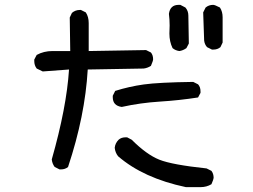

<svg xmlns="http://www.w3.org/2000/svg" viewBox="-20 -750 1040 790"><path d="M805 20H745Q570 -17 466 -107Q454 -122 452 -142Q454 -161 468 -175Q479 -185 497 -185H503L522 -175Q583 -114 635.5 -93Q688 -72 830 -57L850 -47Q859 -35 859 -18Q859 -13 850 8Q830 20 805 20ZM231 -53H225L205 -63Q195 -76 193 -94Q254 -308 264 -464L156 -456L131 -468Q121 -481 121 -499V-505L131 -524Q160 -540 196 -540H269L267 -678L276 -697Q290 -709 308 -709H313L333 -699Q345 -681 345 -655V-540L581 -544L601 -534Q610 -523 610 -506Q610 -500 601 -479Q587 -470 571 -468L341 -464Q330 -273 260 -63Q248 -53 231 -53ZM481 -310Q444 -315 444 -350V-356L454 -376Q511 -394 571.5 -402.5Q632 -411 775 -413L795 -403Q805 -392 805 -374V-368L795 -349Q718 -337 638 -332Q558 -327 481 -310ZM718 -540Q702 -542 690 -552Q677 -579 677 -612L678 -645Q678 -670 675 -693Q680 -730 715 -730H722L743 -719Q755 -705 755 -686L757 -571L747 -552Q733 -542 718 -540ZM858 -546H852L832 -556Q822 -567 820 -583L816 -699L826 -719Q839 -730 857 -730Q864 -730 885 -719Q896 -702 896 -679V-575L887 -556Q875 -546 858 -546Z"/></svg>

Font: Xiaolai Mono SC
Style: Regular
Weight: 400
Monospace: yes
Designer: LXGW / Nozomi Seto
Version: Version 3.113;September 30, 2024